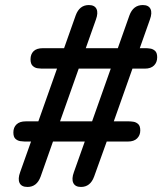

<svg xmlns="http://www.w3.org/2000/svg" viewBox="-20 -733 643 761"><path d="M89 8Q65 8 57.5 -8Q50 -24 60 -51L103 -172H78Q72 -172 61 -173.5Q50 -175 41.5 -182.5Q33 -190 33 -208Q33 -228 45.5 -240Q58 -252 82 -252H132L206 -461H145Q139 -461 128.5 -462.5Q118 -464 109.5 -472Q101 -480 101 -498Q101 -518 113 -530Q125 -542 150 -542H234L280 -672Q295 -713 332 -713Q355 -713 362.5 -697.5Q370 -682 360 -655L320 -542H447L493 -672Q508 -713 546 -713Q569 -713 576.5 -697.5Q584 -682 574 -655L534 -542H558Q565 -542 575.5 -540.5Q586 -539 594.5 -531.5Q603 -524 603 -506Q603 -486 590.5 -473.5Q578 -461 554 -461H505L431 -252H491Q498 -252 508.5 -250.5Q519 -249 527.5 -241.5Q536 -234 536 -216Q536 -197 523.5 -184.5Q511 -172 487 -172H403L353 -33Q338 8 301 8Q278 8 270.5 -8Q263 -24 273 -51L316 -172H190L141 -33Q126 8 89 8ZM218 -252H345L419 -461H292Z"/></svg>

Font: Nunito
Style: Bold Italic
Weight: 700
Italic angle: -9°
Designer: Vernon Adams
Foundry: Vernon Adams
Version: Version 3.601; ttfautohint (v1.8.2.53-6de2)